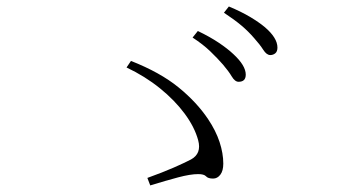

<svg xmlns="http://www.w3.org/2000/svg" viewBox="-20 -726 1040 589"><path d="M711.9 -475.1Q700.7 -475.1 690.9 -491.5Q681.2 -507.8 664.1 -527.8Q647.5 -546.9 625.2 -568.4Q603 -589.8 570.8 -610.8L586.9 -630.9Q624.5 -612.8 651.4 -594.7Q678.2 -576.7 695.8 -560.1Q733.9 -524.9 733.9 -497.1Q733.9 -475.1 711.9 -475.1ZM809.1 -557.1Q797.9 -557.1 787.6 -573.2Q777.3 -589.4 759.8 -608.9Q742.2 -629.4 721.2 -647.2Q700.2 -665 667 -687L682.1 -706.1Q719.7 -690.4 746.8 -674.3Q773.9 -658.2 792 -643.1Q831.1 -609.9 831.1 -580.1Q831.1 -567.9 824.5 -562.5Q817.9 -557.1 809.1 -557.1ZM440.9 -157.2 432.1 -180.2Q479.5 -197.3 512.9 -211.9Q546.4 -226.6 565.9 -236.8Q599.1 -254.9 587.9 -295.9Q577.1 -335.9 546.6 -377.2Q516.1 -418.5 470.5 -455.3Q424.8 -492.2 368.2 -519L381.8 -539.1Q471.2 -503.9 527.3 -458.3Q583.5 -412.6 618.2 -360.8Q642.1 -325.2 653.6 -290.3Q665 -255.4 665 -224.1Q665 -202.1 656 -190.2Q647 -178.2 633.8 -178.2Q618.2 -178.2 612.1 -185.1Q606 -191.9 587.9 -191.9Q564 -191.9 526.4 -181.9Q488.8 -171.9 440.9 -157.2Z"/></svg>

Font: Source Han Serif CN ExtraLight
Style: Regular
Weight: 250
Designer: Ryoko NISHIZUKA  (kana & ideographs); Frank Grießhammer (Latin, Greek & Cyrillic); Wenlong ZHANG  (bopomofo); Sandoll Co
Foundry: Adobe Systems Incorporated
Version: Version 1.001;PS 1.001;hotconv 16.6.54;makeotf.lib2.5.65590